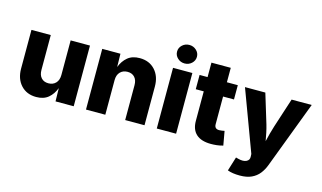

<svg xmlns="http://www.w3.org/2000/svg" viewBox="-108 -1117 2801 1668"><g transform="rotate(15 1293.0 -283.5)"><path d="M244.6 6.8Q158.7 6.8 106.9 -49.6Q55.2 -106 55.2 -198.2V-545.9H229V-232.4Q229 -187 252.2 -161.4Q275.4 -135.7 316.4 -135.7Q357.4 -135.7 382.6 -161.9Q407.7 -188 407.7 -234.9V-545.9H581.5V0H418L415.5 -118.7Q394 -62 352.8 -27.6Q311.5 6.8 244.6 6.8Z M865.7 -311V0H691.9V-545.9H855.5L857.9 -427.2Q879.4 -483.9 920.7 -518.3Q961.9 -552.7 1028.8 -552.7Q1114.7 -552.7 1166.5 -496.3Q1218.3 -439.9 1218.3 -347.7V0H1044.4V-313.5Q1044.4 -358.9 1021.2 -384.5Q998 -410.2 957 -410.2Q916 -410.2 890.9 -384Q865.7 -357.9 865.7 -311Z M1328.6 0V-545.9H1502.4V0ZM1415 -608.4Q1378.4 -608.4 1352.1 -632.8Q1325.7 -657.2 1325.7 -691.9Q1325.7 -726.6 1352.1 -750.7Q1378.4 -774.9 1415 -774.9Q1451.7 -774.9 1478 -750.7Q1504.4 -726.6 1504.4 -691.9Q1504.4 -657.2 1478 -632.8Q1451.7 -608.4 1415 -608.4Z M1911.1 -545.9V-417.5H1813V-168.5Q1813 -126.5 1855.5 -126.5Q1864.3 -126.5 1880.4 -128.7Q1896.5 -130.9 1902.8 -132.8L1925.3 -6.3Q1896 2 1868.7 4.9Q1841.3 7.8 1816.9 7.8Q1729.5 7.8 1684.3 -33Q1639.2 -73.7 1639.2 -152.3V-417.5H1567.4V-545.9H1639.2V-675.8H1813V-545.9Z M2019.5 191.4 2058.6 64.9 2080.6 70.8Q2127 83 2155 69.1Q2183.1 55.2 2180.2 22.9L2179.2 1L1975.6 -545.9H2158.7L2239.3 -281.2Q2249.5 -246.1 2256.8 -210.9Q2264.2 -175.8 2270.5 -138.7Q2279.3 -176.3 2288.6 -211.4Q2297.9 -246.6 2309.1 -281.2L2395 -545.9H2575.7L2347.7 56.6Q2331.1 100.6 2304 134.8Q2276.9 168.9 2234.6 188.5Q2192.4 208 2129.9 208Q2063 208 2019.5 191.4Z"/></g></svg>

Font: Inter Extra Bold
Style: Regular
Weight: 800
Designer: Rasmus Andersson
Foundry: rsms
Version: Version 4.000;git-3c8e0fc